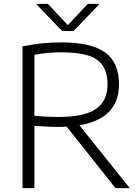

<svg xmlns="http://www.w3.org/2000/svg" viewBox="-20 -965 720 985"><path d="M95.5 0V-727.5Q124 -733 154.8 -737.5Q185.5 -742 220.8 -744.8Q256 -747.5 297 -747.5Q446.5 -747.5 518.5 -696.5Q590.5 -645.5 590.5 -532.5Q590.5 -460 555.8 -411.5Q521 -363 451.5 -338.5Q382 -314 278.5 -314Q242.5 -314 214.5 -315.8Q186.5 -317.5 156.5 -319.5V0ZM572.5 0 293.5 -351H364.5L645.5 0ZM279.5 -365Q413.5 -365 472.5 -406.2Q531.5 -447.5 531.5 -531.5Q531.5 -591.5 507.2 -628Q483 -664.5 431.8 -680.5Q380.5 -696.5 299 -696.5Q253.5 -696.5 221.2 -693.2Q189 -690 156.5 -684V-371Q179 -369 197.2 -367.8Q215.5 -366.5 234.5 -365.8Q253.5 -365 279.5 -365ZM298.5 -806 165 -945H226L337 -826.5H319L430 -945H491L357.5 -806Z"/></svg>

Font: Encode Sans SemiExpanded Light
Style: Regular
Weight: 300
Width: 6
Designer: Multiple Designers
Foundry: Impallari Type
Version: Version 3.002